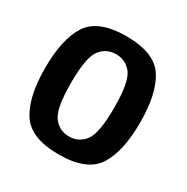

<svg xmlns="http://www.w3.org/2000/svg" viewBox="-142 -724 830 852"><g transform="rotate(30 273.0 -298.5)"><path d="M268 4Q411.5 4 461.5 -73Q511.5 -150 511.5 -299Q511.5 -448.5 461.5 -524.8Q411.5 -601 268 -601Q125.5 -601 75.2 -524.8Q25 -448.5 25 -299Q25 -150 75.2 -73Q125.5 4 268 4ZM268 -88Q218 -88 187.8 -128.2Q157.5 -168.5 157.5 -298.5Q157.5 -429 187.8 -469Q218 -509 268 -509Q318.5 -509 348.8 -469Q379 -429 379 -298.5Q379 -168.5 348.8 -128.2Q318.5 -88 268 -88Z"/></g></svg>

Font: Anybody SemiCondensed SemiBold
Style: Regular
Weight: 600
Width: 4
Version: Version 1.113;gftools[0.9.25]